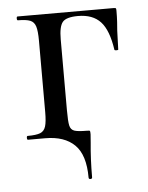

<svg xmlns="http://www.w3.org/2000/svg" viewBox="-44 -423 461 599"><g transform="rotate(-5 186.5 -123.5)"><path d="M86 0H32Q29 0 29 -6Q29 -12 32 -12Q59 -12 71.5 -17Q84 -22 88.5 -36.5Q93 -51 93 -81V-305Q93 -335 88.5 -349.5Q84 -364 71.5 -369Q59 -374 33 -374Q30 -374 30 -380Q30 -386 33 -386H334Q340 -386 341 -384.5Q342 -383 342 -377Q342 -357 341 -341.5Q340 -326 339 -315L337 -256Q337 -254 331.5 -254Q326 -254 325 -256Q316 -318 291.5 -344.5Q267 -371 221 -371Q184 -371 172.5 -357Q161 -343 161 -303V-81Q161 -46 164 -33Q167 -20 178 -16Q189 -12 218 -12Q226 -12 227 -10.5Q228 -9 228 0Q228 5 226 27Q221 77 221 134Q221 139 215.5 139Q210 139 210 134Q210 63 178 31.5Q146 0 86 0Z"/></g></svg>

Font: Cormorant Infant Medium
Style: Regular
Weight: 500
Designer: Christian Thalmann (Catharsis Fonts)
Foundry: Catharsis Fonts
Version: Version 4.000